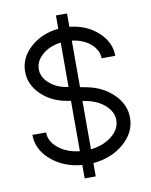

<svg xmlns="http://www.w3.org/2000/svg" viewBox="-93 -843 781 990"><g transform="rotate(-10 298.0 -348.5)"><path d="M133.8 -516.6Q133.8 -476.1 168.5 -444.3Q203.1 -412.6 256.3 -402.3L269 -400.9V-632.8Q210.9 -625.5 172.4 -592.8Q133.8 -560.1 133.8 -516.6ZM42.5 -189.5H114.3Q114.3 -142.1 158.4 -106.7Q202.6 -71.3 269 -64V-327.6L244.6 -332Q165.5 -346.7 113.8 -398.2Q62 -449.7 62 -516.6Q62 -588.9 121.6 -642.6Q181.2 -696.3 269 -705.1V-774.9H327.1V-705.1Q415 -696.3 474.6 -642.6Q534.2 -588.9 534.2 -516.6H462.4Q462.4 -560.1 424.1 -592.8Q385.7 -625.5 327.1 -632.8V-389.2L357.9 -383.3Q442.9 -367.7 498.3 -313.5Q553.7 -259.3 553.7 -189.5Q553.7 -112.8 488.8 -56.6Q423.8 -0.5 327.1 8.3V78.1H269V8.3Q172.4 -0.5 107.4 -56.6Q42.5 -112.8 42.5 -189.5ZM346.7 -313 327.1 -316.9V-64Q393.6 -71.3 437.7 -106.7Q481.9 -142.1 481.9 -189.5Q481.9 -232.9 443.8 -267.3Q405.8 -301.8 346.7 -313Z"/></g></svg>

Font: Basically A Sans Serif
Style: Regular
Weight: 400
Designer: Hyung-Suk Kim
Foundry: Mental Design
Version: 1.000